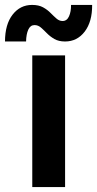

<svg xmlns="http://www.w3.org/2000/svg" viewBox="-43 -757 393 777"><path d="M87.6 0V-532.9H220.4V0ZM-22.8 -589.1Q-22.6 -658.6 8.1 -697.9Q38.7 -737.1 86.8 -737.1Q113.7 -737.1 131.4 -727.3Q149.1 -717.5 161.7 -704.5Q174.4 -691.6 185.7 -681.8Q196.9 -672 210.3 -672Q227.8 -672 236.3 -690.9Q244.8 -709.8 244.5 -737.1H329.9Q330.4 -669.1 299.8 -629.1Q269.2 -589.1 220.2 -589.1Q194.7 -589.1 177.3 -599.1Q159.9 -609.1 147 -622.3Q134.1 -635.5 122.6 -645.5Q111.1 -655.5 96.7 -655.5Q79.8 -655.5 71.4 -637Q63.1 -618.5 62.5 -589.1Z"/></svg>

Font: Reddit Sans Condensed
Style: Regular
Weight: 400
Designer: Stephen Hutchings
Foundry: Reddit
Version: Version 1.014